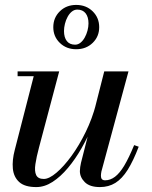

<svg xmlns="http://www.w3.org/2000/svg" viewBox="-20 -750 616 780"><path d="M127.5 10Q80.5 10 58 -10.5Q35.5 -31 32.2 -65.2Q29 -99.5 40 -141L117 -440.5H51.5V-460H220.5L138.5 -151Q128 -112 123.8 -83.2Q119.5 -54.5 127 -38.8Q134.5 -23 158 -23Q179.5 -23 209.5 -48.5Q239.5 -74 270.8 -117Q302 -160 328.5 -214.5Q355 -269 370 -327H385Q374.5 -285 355.5 -238.5Q336.5 -192 311.2 -147.8Q286 -103.5 256 -67.8Q226 -32 193.5 -11Q161 10 127.5 10ZM386 10Q344.5 10 324.5 -10Q304.5 -30 304.5 -55Q304.5 -61.5 305.8 -71Q307 -80.5 309 -88.5L403.5 -460H502L392 -53.5Q391 -49 390.5 -44.2Q390 -39.5 390 -35.5Q390 -17.5 407 -17.5Q428 -17.5 447 -31.8Q466 -46 484.8 -77.2Q503.5 -108.5 525 -160.5L543.5 -154Q521.5 -96.5 498.8 -60.2Q476 -24 448.8 -7Q421.5 10 386 10ZM289.5 -550Q249.5 -550 223 -575.8Q196.5 -601.5 196.5 -639.5Q196.5 -678 223 -704Q249.5 -730 289.5 -730Q330 -730 356.5 -704Q383 -678 383 -639.5Q383 -601.5 356.5 -575.8Q330 -550 289.5 -550ZM285 -568.5Q297 -568.5 307 -576.5Q317 -584.5 324.2 -597.5Q331.5 -610.5 335.5 -625.8Q339.5 -641 339.5 -655Q339.5 -681 327.8 -696Q316 -711 294 -711Q282 -711 272 -703Q262 -695 254.8 -681.8Q247.5 -668.5 243.8 -653.2Q240 -638 240 -624Q240 -598 251.5 -583.2Q263 -568.5 285 -568.5Z"/></svg>

Font: Bodoni Moda 11pt Medium
Style: Italic
Weight: 500
Italic angle: -13°
Designer: Owen Earl
Foundry: indestructible type
Version: Version 2.004